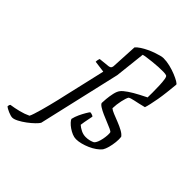

<svg xmlns="http://www.w3.org/2000/svg" viewBox="-430 -944 1288 1288"><g transform="rotate(45 214.0 -300.0)"><path d="M-81 200Q-88 200 -98.5 197Q-109 194 -121 189Q-133 184 -142.5 178.5Q-152 173 -157 168Q-156 159 -154.5 155Q-153 151 -150 148Q-115 143 -77 133.5Q-39 124 -8 109Q-2 98 5 76Q12 54 20.5 24.5Q29 -5 37 -37.5Q45 -70 53 -102.5Q61 -135 67 -164Q84 -239 100 -306.5Q116 -374 133 -450L50 -461Q50 -471 52 -480Q54 -489 56 -493L133 -501Q144 -503 149 -507.5Q154 -512 156 -524L166 -713Q178 -727 198 -740Q218 -753 241 -764Q264 -775 286.5 -783Q309 -791 327 -795.5Q345 -800 355 -800Q385 -800 417.5 -792Q450 -784 478 -772.5Q506 -761 523.5 -750.5Q541 -740 541 -734Q537 -694 532.5 -654Q528 -614 522 -580Q516 -546 510 -519.5Q504 -493 499 -479Q447 -466 416.5 -460Q386 -454 376 -446Q367 -430 359 -393.5Q351 -357 350 -320Q360 -311 384.5 -301Q409 -291 438.5 -279.5Q468 -268 492.5 -254.5Q517 -241 527 -226Q530 -205 527 -176.5Q524 -148 517 -122Q510 -96 500 -80Q487 -64 466.5 -49.5Q446 -35 421 -24Q396 -13 370.5 -6.5Q345 0 324 0Q306 0 287 -8Q268 -16 250.5 -28Q233 -40 221 -53Q209 -66 206 -75Q212 -101 223.5 -125.5Q235 -150 246.5 -169.5Q258 -189 264 -196Q270 -196 275.5 -194.5Q281 -193 286 -191Q291 -189 295 -185Q293 -175 289.5 -157Q286 -139 282.5 -121Q279 -103 278 -91Q292 -78 314 -67Q336 -56 360 -56Q379 -56 396 -60.5Q413 -65 424 -71Q433 -79 439.5 -95Q446 -111 450 -131Q454 -151 455 -168.5Q456 -186 454 -195Q452 -201 433.5 -209.5Q415 -218 390 -228Q365 -238 339 -249.5Q313 -261 295 -272.5Q277 -284 274 -294Q274 -306 276.5 -334Q279 -362 285.5 -391.5Q292 -421 305 -437Q317 -452 345.5 -471.5Q374 -491 415 -512.5Q456 -534 503 -556L465 -506Q466 -546 466 -584.5Q466 -623 464.5 -654.5Q463 -686 459.5 -706.5Q456 -727 449 -730Q441 -734 420 -734.5Q399 -735 372 -733.5Q345 -732 318 -729Q291 -726 270 -723Q249 -720 240 -717L216 -500L81 87Q75 98 55.5 117Q36 136 10.5 155Q-15 174 -40 187Q-65 200 -81 200Z"/></g></svg>

Font: Texturina 12pt Light
Style: Italic
Weight: 300
Italic angle: -11°
Designer: Guillermo Torres Carreño
Foundry: Omnibus-Type
Version: Version 1.002